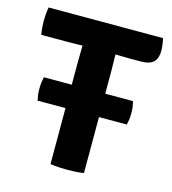

<svg xmlns="http://www.w3.org/2000/svg" viewBox="-88 -621 624 698"><g transform="rotate(15 223.5 -272.0)"><path d="M59 -210.5Q56.5 -222.5 55.2 -231.5Q54 -240.5 54 -254.5Q54 -267.5 55.2 -276.8Q56.5 -286 59 -298.5H164V-386Q164 -402 164.5 -415.5Q165 -429 165 -446Q155.5 -446 138 -445.5Q120.5 -445 110.5 -445H10Q7.5 -459 6.5 -471.8Q5.5 -484.5 5.5 -495.5Q5.5 -506 6.5 -520Q7.5 -534 10 -548H440.5Q443.5 -537 445 -523.5Q446.5 -510 446.5 -500.5Q446.5 -473.5 432.2 -459.2Q418 -445 382.5 -445H342Q332.5 -445 315.2 -445.5Q298 -446 289 -446Q289 -429 289.5 -415.5Q290 -402 290 -386V-298.5H394.5Q397.5 -286 398.8 -277.5Q400 -269 400 -255Q400 -241 398.8 -231.8Q397.5 -222.5 394.5 -210.5H290V0Q278.5 2.5 259.8 3.5Q241 4.5 227.5 4.5Q214 4.5 195.8 3.5Q177.5 2.5 164 0V-210.5Z"/></g></svg>

Font: Signika Negative SC SemiBold
Style: Regular
Weight: 600
Designer: Anna Giedryś
Foundry: Anna Giedryś
Version: Version 2.000; ttfautohint (v1.8.3) -l 8 -r 50 -G 200 -x 9 -